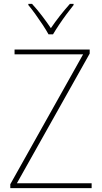

<svg xmlns="http://www.w3.org/2000/svg" viewBox="-20 -969 525 989"><path d="M452 0H33V-20L408 -689H55V-714H442V-693L67 -25H452ZM230 -792Q218 -814 199.5 -842Q181 -870 161.5 -897Q142 -924 126 -943V-949H145Q170 -922 196 -888Q222 -854 242 -824Q285 -887 340 -949H359V-943Q342 -922 322 -895Q302 -868 284 -841Q266 -814 253 -792Z"/></svg>

Font: Noto Sans Lao UI SemCond Thin
Style: Regular
Weight: 100
Width: 4
Designer: Monotype Design Team
Foundry: Monotype Imaging Inc.
Version: Version 2.000; ttfautohint (v1.8.4.7-5d5b)